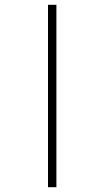

<svg xmlns="http://www.w3.org/2000/svg" viewBox="-20 -780 435 800"><path d="M180 0H215V-760H180Z"/></svg>

Font: Noto Serif Display ExtraLight
Style: Regular
Weight: 200
Designer: Monotype Design Team
Foundry: Monotype Imaging Inc.
Version: Version 2.009